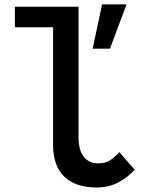

<svg xmlns="http://www.w3.org/2000/svg" viewBox="-20 -820 640 852"><path d="M215.5 -177V-699H46V-790H328.5V-212Q328.5 -153 352 -124Q375.5 -95 416.5 -95Q446 -95 467 -108Q488 -121 509.5 -145L577.5 -67Q548 -33.5 505.5 -10.8Q463 12 408.5 12Q315.5 12 265.5 -36Q215.5 -84 215.5 -177ZM433 -800.5H541.5L468 -604H391Z"/></svg>

Font: JuliaMono SemiBold
Style: Regular
Weight: 600
Monospace: yes
Designer: cormullion
Foundry: corm
Version: Version 0.055; ttfautohint (v1.8.4)